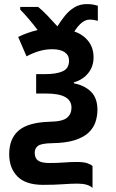

<svg xmlns="http://www.w3.org/2000/svg" viewBox="-20 -694 570 940"><path d="M433 226Q411 205 359 205Q329 205 287.5 208Q246 211 191 211Q106 211 65.5 170Q25 129 25 61Q25 -15 71.5 -55Q118 -95 224 -98Q286 -99 308 -117.5Q330 -136 330 -167Q330 -236 208 -236H157V-331H199Q256 -331 287 -345Q318 -359 318 -397Q318 -424 296.5 -438.5Q275 -453 236 -453Q202 -453 170.5 -443.5Q139 -434 110 -418L69 -513Q91 -524 115 -532.5Q139 -541 164 -547Q145 -573 120.5 -601.5Q96 -630 79 -647V-660H167Q187 -644 211 -619Q235 -594 261 -565Q278 -592 298 -617Q318 -642 344.5 -658Q371 -674 405 -674Q426 -674 439 -671Q452 -668 459 -666V-592Q453 -594 442 -596Q431 -598 419 -598Q381 -598 344 -540Q387 -525 412.5 -492.5Q438 -460 438 -413Q438 -368 411.5 -335.5Q385 -303 342 -291V-286Q394 -276 425.5 -245Q457 -214 457 -156Q457 -126 447.5 -97Q438 -68 414 -45Q390 -22 346.5 -8Q303 6 235 7Q182 8 166 20Q150 32 150 54Q150 81 167 92.5Q184 104 221 104Q263 104 293.5 101.5Q324 99 356 99Q389 99 407 105Q425 111 433 119Z"/></svg>

Font: Noto Sans Mono Condensed
Style: Bold
Weight: 700
Width: 3
Designer: Monotype Design Team
Foundry: Monotype Imaging Inc.
Version: Version 2.014